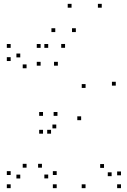

<svg xmlns="http://www.w3.org/2000/svg" viewBox="-20 -969 660 999"><path d="M245.6 -273.5V-293.5H225.6V-273.5ZM582.4 -523.5V-543.5H562.4V-523.5ZM318.5 -720.2V-740.2H298.5V-720.2ZM191.3 -720V-740H171.3V-720ZM191.3 -627.3V-647.3H171.3V-627.3ZM281.1 -627.3V-647.3H261.1V-627.3ZM425.3 -511.5V-531.5H405.3V-511.5ZM279 -366.2V-386.2H259V-366.2ZM203.8 -366.2V-386.2H183.8V-366.2ZM203.8 -273.5V-293.5H183.8V-273.5ZM275 10V-10H255V10ZM275 -58.5V-78.5H255V-58.5ZM198.2 -96.6V-116.6H178.2V-96.6ZM230.8 -40.8V-60.8H210.8V-40.8ZM230.8 -720V-740H210.8V-720ZM35.5 -720V-740H15.5V-720ZM35.5 -651.5V-671.5H15.5V-651.5ZM118.2 -613.8V-633.8H98.2V-613.8ZM85.4 -670.4V-690.4H65.4V-670.4ZM85.4 -40.4V-60.4H65.4V-40.4ZM118.2 -96.6V-116.6H98.2V-96.6ZM35.5 -58.5V-78.5H15.5V-58.5ZM35.5 10V-10H15.5V10ZM609.5 10V-10H589.5V10ZM609.5 -56.8V-76.8H589.5V-56.8ZM521.2 -95.4V-115.4H501.2V-95.4ZM560.8 -52.4V-72.4H540.8V-52.4ZM402.2 -343.7V-363.7H382.2V-343.7ZM272.8 -301V-321H252.8V-301ZM425.1 10V-10H405.1V10ZM267.6 -802.1V-822.1H247.6V-802.1ZM352.3 -929V-949H332.3V-929ZM509.4 -929V-949H489.4V-929ZM374.6 -802.1V-822.1H354.6V-802.1Z"/></svg>

Font: Monaspace Xenon Dots Var
Style: Regular
Weight: 400
Designer: Riley Cran and the Lettermatic Team
Version: Version 1.100 (Monaspace Xenon Dots)